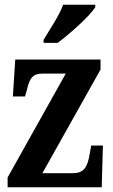

<svg xmlns="http://www.w3.org/2000/svg" viewBox="-20 -786 473 806"><path d="M163 -619V-606H222C276 -646 359 -721 380 -756V-766H245C229 -721 190 -664 163 -619ZM12 0H407L412 -175H363L357 -142C347 -80 330 -59 285 -59H158L402 -494V-536H44L34 -381H85L92 -405C104 -459 118 -477 158 -477H256L12 -41Z"/></svg>

Font: Noto Serif Myanmar ExtraCondensed
Style: Bold
Weight: 700
Width: 2
Designer: Ben Mitchell and the Monotype Design Team
Foundry: Monotype Imaging Inc.
Version: Version 2.106